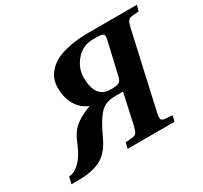

<svg xmlns="http://www.w3.org/2000/svg" viewBox="-145 -892 1169 1106"><g transform="rotate(-30 439.5 -338.5)"><path d="M36 15 47 -31H48Q81 -31 118 -66.5Q155 -102 185 -177Q208 -235 245 -266Q282 -297 349 -322L350 -324Q314 -340 296 -360Q245 -415 245 -505Q245 -533 253 -557.5Q261 -582 283 -607.5Q305 -633 339 -651Q373 -669 430 -680.5Q487 -692 560 -692H879L869 -654L825 -650Q805 -649 796.5 -636.5Q788 -624 781 -594L670 -98Q663 -71 666 -57.5Q669 -44 689 -42L739 -38L730 0H418L427 -38L472 -42Q492 -43 500.5 -55.5Q509 -68 516 -98L560 -299H507Q472 -299 446 -288.5Q420 -278 398.5 -251Q377 -224 363.5 -199.5Q350 -175 326 -125Q287 -42 229 -13.5Q171 15 82 15ZM404 -481Q404 -345 505 -345H515Q547 -345 561 -353Q575 -361 581 -388L632 -609Q637 -631 627.5 -638.5Q618 -646 581 -646H560Q492 -646 448 -595Q404 -544 404 -481Z"/></g></svg>

Font: Lingua Franca
Style: Bold Italic
Weight: 700
Italic angle: -13°
Version: Version 1.19